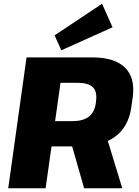

<svg xmlns="http://www.w3.org/2000/svg" viewBox="-20 -1007 743 1027"><path d="M122 -700H473Q593 -700 648.5 -645.5Q704 -591 690 -487L682 -431Q667 -329 596.5 -276.5Q526 -224 406 -224H247L266 -359H366Q423 -359 454 -382Q485 -405 492 -452L494 -469Q500 -518 476 -541Q452 -564 395 -564H259L310 -609L224 0H24ZM355 -262H554L634 0H430ZM582 -861 308 -738 272 -818 526 -987Z"/></svg>

Font: Pathway Extreme 28pt ExtraBold
Style: Italic
Weight: 800
Italic angle: -8°
Designer: Eduardo Rodriguez Tunni
Foundry: Eduardo Rodriguez Tunni
Version: Version 1.001;gftools[0.9.26]